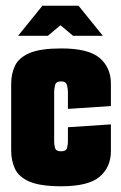

<svg xmlns="http://www.w3.org/2000/svg" viewBox="-20 -645 422 670"><path d="M194 5Q121 5 83.5 -11Q46 -27 32.5 -55.5Q19 -84 19 -120V-351Q19 -388 32.5 -416Q46 -444 83.5 -460Q121 -476 194 -476Q289 -476 328 -442.5Q367 -409 367 -353V-275L217 -265V-325Q217 -333 214 -347Q211 -361 193 -361Q175 -361 172 -347Q169 -333 169 -325V-150Q169 -141 172 -129Q175 -117 193 -117Q211 -117 214 -129Q217 -141 217 -150V-201L367 -211V-118Q367 -62 328 -28.5Q289 5 194 5ZM43 -520 128 -625H254L339 -520H235L191 -557L147 -520Z"/></svg>

Font: Smooch Sans Black
Style: Regular
Weight: 900
Designer: Robert E. Leuschke
Foundry: Robert E. Leuschke
Version: Version 1.010; ttfautohint (v1.8.3)